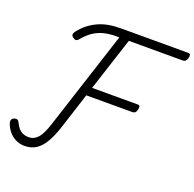

<svg xmlns="http://www.w3.org/2000/svg" viewBox="-171 -1192 1398 1384"><g transform="rotate(20 528.5 -500.0)"><path d="M160 17Q122 17 91 1.5Q60 -14 37.5 -41Q15 -68 4 -102Q0 -116 4 -126.5Q8 -137 22 -143Q36 -148 45.5 -144.5Q55 -141 62 -127Q75 -99 91 -82.5Q107 -66 126 -59Q145 -52 165 -52Q206 -52 235.5 -84.5Q265 -117 291 -199L535 -952H510Q460 -952 417.5 -941.5Q375 -931 338.5 -906.5Q302 -882 268 -841Q257 -827 246.5 -827Q236 -827 223 -837Q211 -846 211 -856.5Q211 -867 221 -881Q248 -916 279.5 -941Q311 -966 348.5 -983.5Q386 -1001 429.5 -1009Q473 -1017 523 -1017H1040Q1053 -1017 1056 -1008Q1059 -999 1055 -984Q1050 -967 1042.5 -959.5Q1035 -952 1022 -952H608L475 -543H826Q839 -543 841.5 -534Q844 -525 840 -509Q836 -492 828 -485Q820 -478 808 -478H454L364 -198Q341 -129 313 -80.5Q285 -32 247.5 -7.5Q210 17 160 17Z"/></g></svg>

Font: Playwrite CO Light
Style: Regular
Weight: 300
Version: Version 1.002